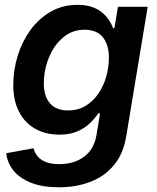

<svg xmlns="http://www.w3.org/2000/svg" viewBox="-20 -564 653 798"><path d="M225.1 214.4Q156.7 214.4 109.6 195.8Q62.5 177.2 36.4 145.3Q10.3 113.3 5.9 72.8L119.1 52.2Q123.5 69.3 135.3 84.5Q147 99.6 169.2 108.9Q191.4 118.2 226.6 118.2Q288.1 118.2 329.6 87.2Q371.1 56.2 380.9 -2.4L396 -93.3L388.2 -92.3Q372.1 -68.8 350.1 -48.8Q328.1 -28.8 298.1 -16.6Q268.1 -4.4 227.1 -4.4Q169.9 -4.4 126.7 -28.6Q83.5 -52.7 59.3 -99.1Q35.2 -145.5 35.2 -211.4Q35.2 -272.9 53.5 -332Q71.8 -391.1 106.4 -439Q141.1 -486.8 190.7 -515.4Q240.2 -543.9 302.2 -543.9Q335.9 -543.9 361.1 -535.4Q386.2 -526.9 403.8 -512.5Q421.4 -498 432.6 -481Q443.8 -463.9 450.2 -446.8L455.6 -447.8L470.2 -535.6H593.8L504.9 1Q492.7 75.7 453.1 122.8Q413.6 169.9 354.7 192.1Q295.9 214.4 225.1 214.4ZM262.7 -105Q304.7 -105 336.4 -124.5Q368.2 -144 389.6 -176Q411.1 -208 421.9 -246.8Q432.6 -285.6 432.6 -324.7Q432.6 -378.4 407.2 -409.4Q381.8 -440.4 332 -440.4Q291 -440.4 259.5 -420.7Q228 -400.9 206.3 -368.2Q184.6 -335.4 173.3 -296.1Q162.1 -256.8 162.1 -217.3Q162.1 -164.1 187.7 -134.5Q213.4 -105 262.7 -105Z"/></svg>

Font: Inter 20pt SemiBold
Style: Italic
Weight: 600
Italic angle: -9.3988°
Version: Version 4.001;git-66647c0bb